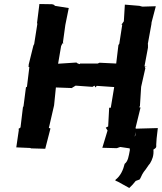

<svg xmlns="http://www.w3.org/2000/svg" viewBox="-20 -737 805 955"><path d="M109 -302 97 -209 94 -203 82 -103 71 -95 74 -93 61 -4 130 -1 135 1 205 3 231 -98C228 -100 223 -99 223 -103L225 -109L249 -213L258 -302L340 -299L335 -298L356 -311L440 -305L450 -311L455 -302L461 -310L548 -304L531 -201H523L518 -108L506 -102L515 -88L489 -2L561 0L578 -6L638 3L655 -83L660 -95L653 -100H654L679 -202L672 -204L676 -209L682 -305L703 -398L699 -407L712 -404L699 -409L716 -500V-517H715L733 -616L734 -626L755 -706L688 -704L673 -708L601 -714L596 -631L584 -614H588L573 -517L576 -523L569 -513L558 -421L475 -425L466 -421H378L377 -418L367 -421L360 -426L269 -420L284 -508L291 -522L296 -521L293 -526L305 -613L322 -697L253 -708L249 -713L239 -716L176 -717L164 -621L166 -620L150 -518L146 -510L123 -417L122 -404L126 -403L114 -305C112 -305 110 -304 109 -302ZM552 159C558 155 556 158 553 161L567 167L623 198C634 188 645 176 655 163C663 159 660 162 674 156C680 150 684 133 695 118C710 100 716 87 726 76C737 58 746 36 743 7C758 -2 758 -4 757 -17L759 -48L765 -100L656 -97L653 -64L629 -11L636 -7L625 -2C625 10 628 15 626 9C620 41 617 65 600 78C593 107 580 139 552 159Z"/></svg>

Font: Asimov Print
Style: DIt
Weight: 250
Width: 0
Designer: Google
Version: Version 2.000980: 2014